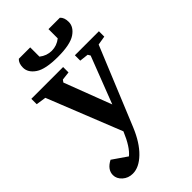

<svg xmlns="http://www.w3.org/2000/svg" viewBox="-277 -781 1085 1085"><g transform="rotate(-45 266.0 -238.5)"><path d="M87 -644Q87 -679 106 -696H197V-622Q230 -596 270 -596Q310 -596 343 -622V-696H434Q453 -679 453 -644Q453 -604 411 -575.5Q369 -547 270 -547Q171 -547 129 -575.5Q87 -604 87 -644ZM-4 -443V-486H250V-443L199 -437L189 -423L297 -140L406 -422L397 -437L344 -443V-486H536V-443L482 -434L289 35Q253 122 203 170.5Q153 219 103 219Q67 219 42 196.5Q17 174 17 145Q17 101 69 74L156 134Q197 101 234 12L56 -434Z"/></g></svg>

Font: Khartiya
Style: Bold
Weight: 700
Version: Version 1.0.2